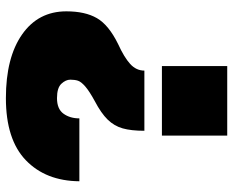

<svg xmlns="http://www.w3.org/2000/svg" viewBox="-88 -684 772 635"><g transform="rotate(-90 297.5 -366.0)"><path d="M281 -438Q314 -456 329.5 -469.5Q345 -483 348.5 -493.5Q352 -504 352 -519Q352 -534 338.5 -548.5Q325 -563 291 -563Q255 -563 239.5 -541.5Q224 -520 224 -489H16Q17 -600 85.5 -666Q154 -732 291 -732Q425 -732 501.5 -678.5Q578 -625 578 -532Q578 -470 555.5 -431Q533 -392 470 -361Q426 -341 404 -321Q382 -301 382 -274H183Q183 -318 191 -346Q199 -374 220 -395.5Q241 -417 281 -438ZM167 -216H397V0H167Z"/></g></svg>

Font: Aspekta 1000
Style: Regular
Weight: 1000
Designer: Ivo Dolenc
Version: Version 2.000